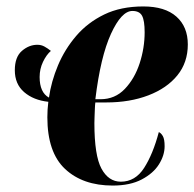

<svg xmlns="http://www.w3.org/2000/svg" viewBox="-20 -566 603 596"><path d="M330 10Q237 10 182 -41.5Q127 -93 127 -202Q127 -226 130 -250Q84 -255 55 -280Q26 -305 26 -348Q26 -389 48 -408Q70 -427 96 -427Q108 -427 118 -421.5Q128 -416 138 -408Q124 -396 113.5 -374Q103 -352 103 -327Q103 -279 132 -263Q139 -313 160 -363Q181 -413 216.5 -454.5Q252 -496 303.5 -521Q355 -546 425 -546Q492 -546 527.5 -514.5Q563 -483 563 -428Q563 -372 530.5 -332Q498 -292 440.5 -270Q383 -248 310 -248H276Q275 -242 274.5 -229Q274 -216 273.5 -203Q273 -190 273 -184Q273 -83 295 -42.5Q317 -2 355 -2Q400 -2 427.5 -45Q455 -88 473 -156Q480 -153 485.5 -143.5Q491 -134 491 -112Q491 -84 473.5 -56Q456 -28 420 -9Q384 10 330 10ZM292 -258Q337 -258 367.5 -290Q398 -322 413.5 -369.5Q429 -417 429 -466Q429 -502 421 -517Q413 -532 391 -532Q357 -532 324.5 -461Q292 -390 276 -258Z"/></svg>

Font: Noto Serif Display ExtraCondensed ExtraBold
Style: Italic
Weight: 800
Width: 2
Italic angle: -12°
Designer: Monotype Design Team
Foundry: Monotype Imaging Inc.
Version: Version 2.009